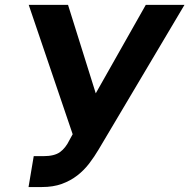

<svg xmlns="http://www.w3.org/2000/svg" viewBox="-20 -747 767 777"><path d="M149.9 9.9H95.5L116.5 -115.1H155.9Q199.9 -115.1 222.7 -131.4Q245.7 -148.1 261 -180L274.1 -203.8L96.2 -727.3H255.3L367.5 -369.3L570 -727.3H726.6L379.6 -142.8Q362.2 -113.3 341.3 -85.8Q320.3 -58.2 292.8 -36.9Q265.3 -15.6 230.3 -2.8Q195.3 9.9 149.9 9.9Z"/></svg>

Font: Linik Sans
Style: Bold Italic
Weight: 700
Italic angle: 9°
Designer: Fonts by Rasmus Andersson / Changes by Cristiano Sobral with parts from Marc Monis
Foundry: rsms
Version: Version 3.020; ttfautohint (v1.6)